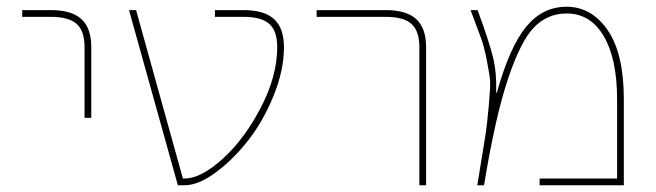

<svg xmlns="http://www.w3.org/2000/svg" viewBox="-20 -550 1948 570"><path d="M131 -500H46V-520H131Q193 -520 222 -493Q251 -466 251 -410V-200H231V-410Q231 -458 207.5 -479Q184 -500 131 -500Z M703 -520Q765 -520 794 -493Q823 -466 823 -410Q823 -342 792.5 -266.5Q762 -191 717 -133.5Q672 -76 620.5 -38Q569 0 528 0H508L363 -520H384L523 -20H528Q576 -20 640.5 -78Q705 -136 754 -230Q803 -324 803 -410Q803 -458 779.5 -479Q756 -500 703 -500H618V-520Z M920 -500V-520H1125Q1187 -520 1216 -493Q1245 -466 1245 -410V0H1225V-410Q1225 -458 1201.5 -479Q1178 -500 1125 -500Z M1453 -275H1455Q1493 -411 1542 -470.5Q1591 -530 1662 -530Q1736 -530 1784 -460.5Q1832 -391 1832 -255V0H1582V-20H1812V-255Q1812 -375 1772.5 -442.5Q1733 -510 1662 -510Q1606 -510 1566 -469.5Q1526 -429 1488 -315.5Q1450 -202 1417 0H1397Q1413 -99 1419.5 -138.5Q1426 -178 1431 -235Q1436 -292 1435 -309Q1434 -326 1425.5 -369.5Q1417 -413 1408 -437Q1399 -461 1377 -520H1398Q1432 -427 1443.5 -380.5Q1455 -334 1453 -275Z"/></svg>

Font: Mplus 1p Thin
Style: Regular
Weight: 250
Version: Version 1.061